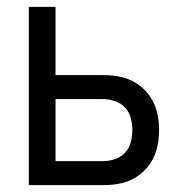

<svg xmlns="http://www.w3.org/2000/svg" viewBox="-20 -540 540 560"><path d="M64 0V-520H142V-321H280Q302 -321 323.5 -317.5Q345 -314 364.5 -304.5Q384 -295 400 -279.5Q416 -264 426 -244.5Q436 -225 440 -203.5Q444 -182 444 -161Q444 -139 440 -117.5Q436 -96 426 -76.5Q416 -57 400 -41.5Q384 -26 364.5 -16.5Q345 -7 323.5 -3.5Q302 0 280 0ZM142 -70H280Q298 -70 315.5 -76Q333 -82 345 -95Q357 -108 361.5 -125.5Q366 -143 366 -161Q366 -178 361.5 -195.5Q357 -213 345 -226Q333 -239 315.5 -245Q298 -251 280 -251H142Z"/></svg>

Font: Iosevka srxl
Style: Regular
Weight: 400
Monospace: yes
Designer: Belleve Invis
Foundry: Belleve Invis
Version: Version 33.0.1; ttfautohint (v1.8.3)